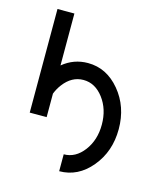

<svg xmlns="http://www.w3.org/2000/svg" viewBox="-101 -720 678 804"><g transform="rotate(15 238.0 -318.0)"><path d="M231.4 9.8V-63.5Q282.2 -63.5 317.9 -110.6Q353.5 -157.7 353.5 -224.6Q353.5 -291.5 317.9 -338.6Q282.2 -385.7 231.4 -385.7Q180.7 -385.7 145 -338.4Q130.9 -319.8 122.1 -297.4V-195.3H48.8V-644.5H122.1V-419.4Q169.9 -459 231.4 -459Q312.5 -459 369.6 -390.4Q426.8 -321.8 426.8 -224.6Q426.8 -127.4 369.6 -58.8Q312.5 9.8 231.4 9.8Z"/></g></svg>

Font: Catrinity
Style: Regular
Weight: 400
Designer: Alexander Lange
Foundry: High-Logic / Made with FontCreator
Version: Version 2.090;May 20, 2024;FontCreator 15.0.0.2974 64-bit